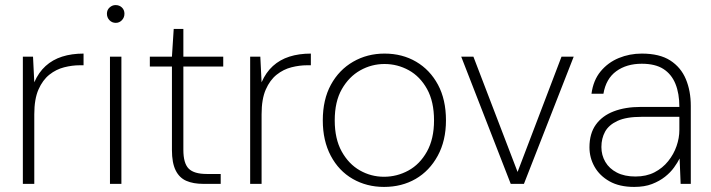

<svg xmlns="http://www.w3.org/2000/svg" viewBox="-20 -724 2799 756"><path d="M70 0V-501H110L115 -400Q132 -439 159.5 -464Q187 -489 224.5 -501Q262 -513 309 -513V-467H294Q264 -467 232.5 -459Q201 -451 174.5 -430Q148 -409 131.5 -371.5Q115 -334 115 -274V0Z M413 0V-501H458V0ZM436 -634Q421 -634 411 -644.5Q401 -655 401 -670Q401 -685 411.5 -694.5Q422 -704 435 -704Q450 -704 460 -694.5Q470 -685 470 -670Q470 -655 460 -644.5Q450 -634 436 -634Z M781 0Q741 0 713.5 -12Q686 -24 671.5 -53.5Q657 -83 657 -133V-462H570V-501H657L664 -610H702V-501H859V-462H702V-134Q702 -81 723 -60Q744 -39 794 -39H849V0Z M965 0V-501H1005L1010 -400Q1027 -439 1054.5 -464Q1082 -489 1119.5 -501Q1157 -513 1204 -513V-467H1189Q1159 -467 1127.5 -459Q1096 -451 1069.5 -430Q1043 -409 1026.5 -371.5Q1010 -334 1010 -274V0Z M1492 12Q1424 12 1369 -19.5Q1314 -51 1282.5 -110.5Q1251 -170 1251 -250Q1251 -332 1283 -390.5Q1315 -449 1370.5 -481Q1426 -513 1494 -513Q1564 -513 1618.5 -481Q1673 -449 1704.5 -390.5Q1736 -332 1736 -250Q1736 -170 1703.5 -110.5Q1671 -51 1616.5 -19.5Q1562 12 1492 12ZM1492 -28Q1543 -28 1588 -52.5Q1633 -77 1661 -127Q1689 -177 1689 -250Q1689 -324 1661.5 -373.5Q1634 -423 1589.5 -447.5Q1545 -472 1494 -472Q1443 -472 1398.5 -447Q1354 -422 1326 -373Q1298 -324 1298 -250Q1298 -177 1325.5 -127.5Q1353 -78 1397 -53Q1441 -28 1492 -28Z M1991 0 1796 -501H1844L2018 -47L2191 -501H2239L2043 0Z M2477 12Q2419 12 2380 -10Q2341 -32 2321 -67.5Q2301 -103 2301 -144Q2301 -198 2326 -233Q2351 -268 2396.5 -285.5Q2442 -303 2503 -303H2655Q2655 -356 2639.5 -394Q2624 -432 2592 -452.5Q2560 -473 2507 -473Q2447 -473 2406.5 -443.5Q2366 -414 2356 -355H2309Q2316 -408 2345 -443Q2374 -478 2416.5 -495.5Q2459 -513 2507 -513Q2577 -513 2619 -486Q2661 -459 2680.5 -412.5Q2700 -366 2700 -307V0H2660L2656 -100Q2648 -84 2634 -64.5Q2620 -45 2598.5 -28Q2577 -11 2547.5 0.5Q2518 12 2477 12ZM2482 -29Q2525 -29 2557 -45.5Q2589 -62 2611 -89.5Q2633 -117 2644 -149Q2655 -181 2655 -212V-264H2506Q2446 -264 2411.5 -248Q2377 -232 2362.5 -205.5Q2348 -179 2348 -145Q2348 -113 2363.5 -86.5Q2379 -60 2409 -44.5Q2439 -29 2482 -29Z"/></svg>

Font: DM Sans 18pt ExtraLight
Style: Regular
Weight: 250
Designer: Colophon Foundry, Jonny Pinhorn
Foundry: Colophon Foundry
Version: Version 4.004;gftools[0.9.30]